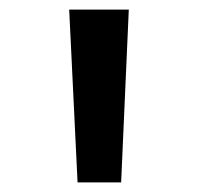

<svg xmlns="http://www.w3.org/2000/svg" viewBox="-20 -843 414 401"><path d="M142 -462 124.5 -823H249L233 -462Z"/></svg>

Font: Merriweather Sans
Style: Regular
Weight: 400
Designer: Eben Sorkin
Foundry: Eben Sorkin
Version: Version 1.008; ttfautohint (v1.7.19-72a1) -l 8 -r 50 -G 200 